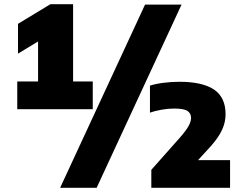

<svg xmlns="http://www.w3.org/2000/svg" viewBox="-20 -830 1156 918"><path d="M162 -323V-721.5L221 -667.5L66 -573.5V-716L221 -810H329.5V-323ZM62.5 -308V-440.5H423.5V-308ZM267.5 68 673.5 -808H848L442 68ZM703.5 68V-18L841 -173Q869.5 -205.5 881.5 -227.2Q893.5 -249 893.5 -266.5Q893.5 -288 876.5 -299.5Q859.5 -311 812 -311Q782.5 -311 751 -305.2Q719.5 -299.5 697 -291.5V-420.5Q724.5 -429.5 762.8 -434.2Q801 -439 837.5 -439Q947.5 -439 1003 -402Q1058.5 -365 1058.5 -283.5Q1058.5 -246 1041.8 -209.2Q1025 -172.5 987 -130L890.5 -24.5L892 -64.5H1080V68Z"/></svg>

Font: Encode Sans SC Condensed Thin Black
Style: Regular
Weight: 900
Version: Version 3.002